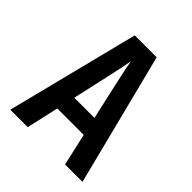

<svg xmlns="http://www.w3.org/2000/svg" viewBox="-199 -864 997 997"><g transform="rotate(45 300.0 -365.0)"><path d="M35 0 219 -730H380L565 0H437L397 -177H203L163 0ZM226 -279H374L330 -475Q319 -524 311 -563.5Q303 -603 300 -621Q297 -603 289 -563.5Q281 -524 270 -476Z"/></g></svg>

Font: NKDuy Mono
Style: Bold
Weight: 700
Monospace: yes
Designer: NKDuy
Foundry: NKDuy
Version: Version 2.251; ttfautohint (v1.8.4.7-5d5b)